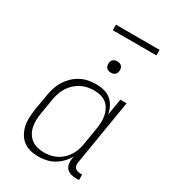

<svg xmlns="http://www.w3.org/2000/svg" viewBox="-215 -1020 1030 1144"><g transform="rotate(30 300.0 -448.0)"><path d="M229 8Q201 8 174 1Q147 -6 126 -22.5Q105 -39 92 -63Q79 -87 73.5 -113.5Q68 -140 69.5 -168.5Q71 -197 75 -226L94 -336Q98 -362 106.5 -388Q115 -414 130 -438Q145 -462 166 -482Q187 -502 212 -515Q237 -528 263.5 -533Q290 -538 317 -538Q346 -538 372.5 -531Q399 -524 419 -507Q439 -490 451 -466Q463 -442 467 -416L486 -530H529L455 -81Q453 -71 454.5 -61Q456 -51 462 -44Q468 -37 477.5 -33.5Q487 -30 497 -30H512V8H491Q473 8 455.5 3Q438 -2 426.5 -14.5Q415 -27 412 -45Q409 -63 412 -81L415 -98Q401 -73 380.5 -52Q360 -31 335.5 -17Q311 -3 283.5 2.5Q256 8 229 8Q229 8 229 8Q229 8 229 8ZM249 -30Q270 -30 292.5 -34.5Q315 -39 335 -49.5Q355 -60 372.5 -76.5Q390 -93 402 -112.5Q414 -132 420.5 -153.5Q427 -175 431 -197L449 -307Q453 -330 454 -353.5Q455 -377 451 -399Q447 -421 436.5 -441Q426 -461 409.5 -474.5Q393 -488 370.5 -494Q348 -500 325 -500Q302 -500 279.5 -495.5Q257 -491 236 -480Q215 -469 197 -452.5Q179 -436 166.5 -416Q154 -396 146.5 -374Q139 -352 135 -329L117 -219Q113 -196 112.5 -172.5Q112 -149 117 -127Q122 -105 133.5 -86Q145 -67 162.5 -54Q180 -41 202.5 -35.5Q225 -30 249 -30ZM356 -641Q347 -641 338.5 -644Q330 -647 324.5 -654Q319 -661 317.5 -670.5Q316 -680 318 -690Q319 -696 322 -702Q325 -708 331 -712Q337 -716 343.5 -717.5Q350 -719 356 -719Q366 -719 374.5 -716Q383 -713 388.5 -706Q394 -699 395.5 -689.5Q397 -680 395 -670Q394 -664 390.5 -658Q387 -652 381.5 -648Q376 -644 369.5 -642.5Q363 -641 356 -641ZM540 -866H240V-904H540Z"/></g></svg>

Font: Iosevka Curly Slab XLtEx
Style: Italic
Weight: 200
Width: 7
Italic angle: -9°
Monospace: yes
Designer: Belleve Invis
Foundry: Belleve Invis
Version: Version 11.1.0; ttfautohint (v1.8.3)